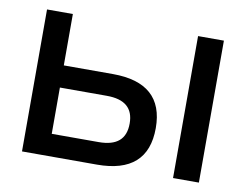

<svg xmlns="http://www.w3.org/2000/svg" viewBox="-61 -583 852 666"><g transform="rotate(10 365.0 -250.0)"><path d="M54 0H318C437 0 497 -53 497 -160C497 -266 437 -319 318 -319H145V-500H54ZM145 -78V-241H310C374 -241 405 -214 405 -160C405 -105 374 -78 310 -78ZM586 0H677V-500H586Z"/></g></svg>

Font: LT Wave Alt
Style: Regular
Weight: 400
Designer: Daniel Lyons
Version: Version 2.5 (Glyphs App)